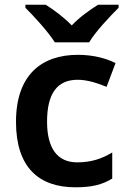

<svg xmlns="http://www.w3.org/2000/svg" viewBox="-20 -786 543 816"><path d="M213 -606H359C385 -651 447 -716 484 -753V-766H397C362 -744 319 -714 285 -678C250 -714 209 -744 174 -766H88V-753C125 -716 185 -651 213 -606ZM300 10C371 10 414 -1 457 -27V-138C414 -112 369 -96 308 -96C225 -96 180 -154 180 -269C180 -387 222 -447 310 -447C349 -447 391 -434 433 -417L471 -518C433 -537 379 -553 311 -553C157 -553 48 -468 48 -268C48 -76 144 10 300 10Z"/></svg>

Font: Noto Kufi Arabic SemiBold
Style: Regular
Weight: 600
Designer: Monotype Design Team, David Williams, Khaled Hosny
Foundry: Google LLC
Version: Version 2.109